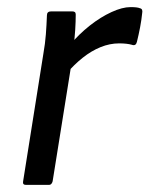

<svg xmlns="http://www.w3.org/2000/svg" viewBox="-20 -520 420 540"><path d="M53 0Q43 0 45 -10L102 -369Q107 -397 109 -423.5Q111 -450 112 -477Q112 -488 124 -488H183Q188 -488 190.5 -486Q193 -484 193 -479Q193 -460 191.5 -435.5Q190 -411 187 -394L181 -341L128 -10Q127 -6 124.5 -3Q122 0 117 0ZM165 -311 176 -393Q202 -424 232.5 -448Q263 -472 293.5 -486Q324 -500 347 -500Q366 -500 373 -497Q378 -496 379.5 -492.5Q381 -489 380 -484Q378 -464 374 -443Q370 -422 365 -402Q362 -390 351 -394Q344 -396 335 -397Q326 -398 315 -398Q289 -398 263 -387.5Q237 -377 212.5 -357.5Q188 -338 165 -311Z"/></svg>

Font: Sofia Sans Hairline
Style: Italic
Weight: 1
Italic angle: -9°
Designer: Botio Nikoltchev, Ani Petrova
Foundry: lettersoup
Version: Version 4.102